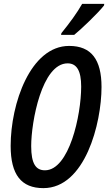

<svg xmlns="http://www.w3.org/2000/svg" viewBox="-20 -961 558 991"><path d="M295 -781H363C399 -810 489 -896 517 -933L518 -941H404C378 -895 340 -843 297 -790ZM204 10C419 10 504 -324 504 -512C504 -654 451 -724 337 -724C137 -724 35 -426 35 -208C35 -59 90 10 204 10ZM212 -82C165 -82 141 -116 141 -207C141 -332 196 -634 329 -634C376 -634 399 -596 399 -514C399 -366 337 -82 212 -82Z"/></svg>

Font: Noto Sans UI Condensed Medium
Style: Italic
Weight: 500
Width: 3
Italic angle: -12°
Designer: Monotype Design Team
Foundry: Monotype Imaging Inc.
Version: Version 1.901